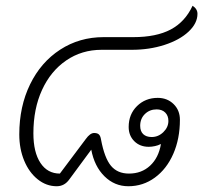

<svg xmlns="http://www.w3.org/2000/svg" viewBox="-20 -638 706 667"><path d="M47 -171Q47 -268 84.5 -345Q122 -422 189 -465.5Q256 -509 340 -509H443Q523 -509 573 -535.5Q623 -562 649 -618Q666 -607 666 -590Q666 -557 635 -528Q604 -499 551.5 -482Q499 -465 438 -465H333Q264 -465 210 -428Q156 -391 126 -325.5Q96 -260 96 -175Q96 -109 120.5 -72Q145 -35 188 -35L278 -155Q293 -176 307 -176Q318 -176 323.5 -171Q329 -166 331 -153Q343 -89 365.5 -62Q388 -35 428 -35Q472 -35 501.5 -62.5Q531 -90 539 -137H537Q530 -133 518.5 -130.5Q507 -128 497 -128Q466 -128 446.5 -147.5Q427 -167 427 -197Q427 -241 456 -269.5Q485 -298 528 -298Q561 -298 583 -276.5Q605 -255 605 -222Q605 -156 582 -103.5Q559 -51 518 -21Q477 9 426 9Q378 9 343 -25.5Q308 -60 297 -118L221 -15Q204 9 177 9Q141 9 111 -15Q81 -39 64 -80Q47 -121 47 -171ZM565 -218Q565 -236 554 -247Q543 -258 524 -258Q500 -258 483.5 -242Q467 -226 467 -201Q467 -182 477.5 -172Q488 -162 507 -162Q530 -162 547.5 -179Q565 -196 565 -218Z"/></svg>

Font: K2D Thin
Style: Italic
Weight: 100
Italic angle: -10°
Designer: Katatrad Aksorn Co.,Ltd.
Foundry: Cadson Demak Co.,Ltd.
Version: Version 1.000; ttfautohint (v1.6)